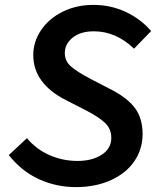

<svg xmlns="http://www.w3.org/2000/svg" viewBox="-20 -752 639 785"><path d="M16 -118 90 -187Q129 -141 183 -117.5Q237 -94 297 -94Q357 -94 396 -119.5Q435 -145 435 -188Q435 -225 410 -249Q385 -273 333 -300L249 -343Q116 -411 116 -527Q116 -582 148.5 -629.5Q181 -677 237 -704.5Q293 -732 362 -732Q433 -732 494.5 -703Q556 -674 598 -625L528 -553Q454 -624 364 -624Q309 -624 277 -598Q245 -572 245 -535Q245 -502 270.5 -480Q296 -458 351 -429L438 -384Q503 -350 533 -308.5Q563 -267 563 -204Q563 -142 529 -92.5Q495 -43 432.5 -15Q370 13 290 13Q210 13 139 -19.5Q68 -52 16 -118Z"/></svg>

Font: Nebula Sans Semibold
Style: Regular
Weight: 600
Italic angle: -9°
Designer: Paul D. Hunt for Adobe (as Source Sans)
Foundry: Nebula Entertainment & Broadcasting LLC
Version: Version 1.010